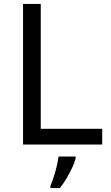

<svg xmlns="http://www.w3.org/2000/svg" viewBox="-20 -734 564 975"><path d="M97 0V-714H187V-80H499V0ZM364 70Q360 88 347.5 115.5Q335 143 318.5 171Q302 199 284 221H236V209Q244 192 252.5 165.5Q261 139 268 110.5Q275 82 277 61H364Z"/></svg>

Font: Noto Sans Hatran
Style: Regular
Weight: 400
Designer: Monotype Design Team
Foundry: Monotype Imaging Inc.
Version: Version 2.001; ttfautohint (v1.8.4.7-5d5b)